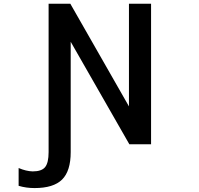

<svg xmlns="http://www.w3.org/2000/svg" viewBox="-20 -751 1040 1001"><path d="M652.3 -731.4H767.6V1H654.3L348.6 -533.2V42Q348.6 140.6 303.7 185.1Q258.8 229.5 160.2 229.5Q116.2 229.5 77.1 217.8V125Q116.2 141.6 150.4 142.6Q197.3 142.6 215.3 120.1Q233.4 97.7 233.4 42V-731.4H346.7L652.3 -196.3Z"/></svg>

Font: Gen Shin Gothic Monospace Medium
Style: Regular
Weight: 500
Designer: [Source Han Sans]
Ryoko NISHIZUKA  (kana & ideographs); Paul D. Hunt (Latin, Greek & Cyrillic); Wenlong ZHANG  (bopomofo
Version: Version 1.002.20150607